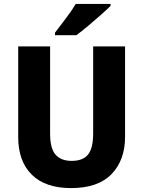

<svg xmlns="http://www.w3.org/2000/svg" viewBox="-20 -951 731 981"><path d="M619 -252Q619 -133 550 -61.5Q481 10 343 10Q212 10 142.5 -58.5Q73 -127 73 -251V-714H236V-269Q236 -192 264 -160.5Q292 -129 346 -129Q404 -129 430 -161.5Q456 -194 456 -270V-714H619ZM545 -921Q527 -903 495.5 -875Q464 -847 430 -818.5Q396 -790 370 -771H261V-784Q286 -817 316.5 -857Q347 -897 367 -931H545Z"/></svg>

Font: Noto Sans Tamil SemiCondensed ExtraBold
Style: Regular
Weight: 800
Width: 4
Designer: Jelle Bosma - Monotype Design Team
Foundry: Monotype Imaging Inc.
Version: Version 2.004; ttfautohint (v1.8.4.7-5d5b)